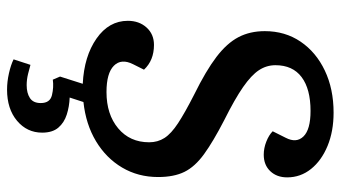

<svg xmlns="http://www.w3.org/2000/svg" viewBox="-236 -520 989 558"><g transform="rotate(90 259.0 -240.5)"><path d="M240 234Q217 234 192.5 228.5Q168 223 152 215L168 166Q178 169 194.5 173Q211 177 227 177Q250 177 264.5 167.5Q279 158 279 136Q279 109 256 103.5Q233 98 211 101L202 80L223 14Q143 10 91.5 -26Q40 -62 40 -117Q40 -150 59.5 -171.5Q79 -193 110 -193Q155 -193 182 -164L166 -132Q149 -98 170.5 -76.5Q192 -55 247 -55Q312 -55 352.5 -89Q393 -123 393 -179Q393 -204 380.5 -223.5Q368 -243 337.5 -263Q307 -283 254 -310Q185 -344 145 -374.5Q105 -405 87.5 -438.5Q70 -472 70 -515Q70 -574 100.5 -619Q131 -664 184.5 -689.5Q238 -715 307 -715Q361 -715 403.5 -697.5Q446 -680 470.5 -649.5Q495 -619 495 -580Q495 -550 477 -531Q459 -512 429 -512Q410 -512 391 -519.5Q372 -527 361 -538L380 -576Q396 -607 376 -627.5Q356 -648 302 -648Q238 -648 203.5 -622Q169 -596 169 -546Q169 -520 183.5 -498Q198 -476 232.5 -452Q267 -428 329 -397Q391 -365 427.5 -338.5Q464 -312 479 -281.5Q494 -251 494 -205Q494 -147 466.5 -100.5Q439 -54 390 -24.5Q341 5 276 12L263 52Q289 53 312.5 60.5Q336 68 350.5 85Q365 102 365 132Q365 176 330.5 205Q296 234 240 234Z"/></g></svg>

Font: Literata 12pt Medium
Style: Italic
Weight: 500
Italic angle: -2°
Designer: Latin by Veronika Burian and Jose Scaglione. Greek by Irene Vlachou. Cyrillic by Vera Evstafieva
Foundry: TypeTogether
Version: Version 3.002